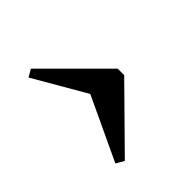

<svg xmlns="http://www.w3.org/2000/svg" viewBox="-26 -589 507 507"><g transform="rotate(45 227.0 -335.5)"><path d="M66.9 -244.4 54.8 -265.3 216.9 -427.4H241.1L402.4 -268.5L389.5 -246L212.9 -329Z"/></g></svg>

Font: Playfair SemiBold
Style: Regular
Weight: 600
Designer: Claus Eggers Sørensen
Foundry: Claus Eggers Sørensen
Version: Version 2.001;gftools[0.9.30]